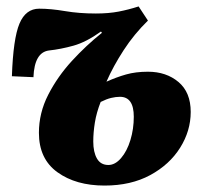

<svg xmlns="http://www.w3.org/2000/svg" viewBox="-20 -562 630 597"><path d="M311 -308Q342 -322 372 -330.5Q402 -339 440 -339Q497 -339 535 -307Q573 -275 573 -214Q573 -155 540 -102.5Q507 -50 447 -17.5Q387 15 305 15Q216 15 158.5 -26.5Q101 -68 101 -149Q101 -211 130 -267.5Q159 -324 203.5 -372.5Q248 -421 297 -460L294 -464Q248 -431 208.5 -420Q169 -409 132 -405Q87 -399 84 -322L17 -325Q21 -442 40.5 -488.5Q60 -535 102 -535Q138 -535 182 -527.5Q226 -520 278 -520Q318 -520 349 -526Q380 -532 411 -542L440 -498Q397 -456 364.5 -406Q332 -356 311 -308ZM293 -245Q280 -212 275 -181Q270 -150 270 -122Q270 -89 281.5 -69Q293 -49 317 -49Q338 -49 356.5 -70.5Q375 -92 385.5 -126.5Q396 -161 396 -199Q396 -261 353 -261Q340 -261 325.5 -257.5Q311 -254 293 -245Z"/></svg>

Font: Literata 36pt ExtraBold
Style: Italic
Weight: 800
Italic angle: -2°
Designer: Latin by Veronika Burian and Jose Scaglione. Greek by Irene Vlachou. Cyrillic by Vera Evstafieva
Foundry: TypeTogether
Version: Version 3.002